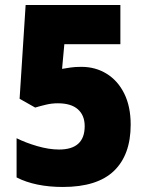

<svg xmlns="http://www.w3.org/2000/svg" viewBox="-20 -734 584 764"><path d="M230 10Q176 10 129.5 0.5Q83 -9 46 -28V-184Q82 -166 128.5 -152.5Q175 -139 215 -139Q317 -139 317 -232Q317 -275 290 -299Q263 -323 210 -323Q186 -323 163 -317.5Q140 -312 120 -306L58 -341L82 -714H459V-558H236L227 -460Q245 -463 262 -465.5Q279 -468 304 -468Q360 -468 404.5 -440.5Q449 -413 474.5 -361.5Q500 -310 500 -238Q500 -118 433.5 -54Q367 10 230 10Z"/></svg>

Font: Noto Sans Gurmukhi SemiCondensed Black
Style: Regular
Weight: 900
Width: 4
Designer: Jelle Bosma - Monotype Design Team
Foundry: Monotype Imaging Inc.
Version: Version 2.004; ttfautohint (v1.8.4.7-5d5b)